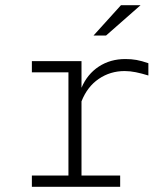

<svg xmlns="http://www.w3.org/2000/svg" viewBox="-20 -715 640 735"><path d="M102 0V-43H242V-438H102V-481H292V-379Q314 -431 358 -460Q402 -489 460 -489Q483 -489 502.5 -485.5Q522 -482 548 -473V-426Q522 -434 500 -438.5Q478 -443 457 -443Q402 -443 358 -413Q314 -383 292 -327V-43H440V0ZM338 -579 443 -695H518L386 -579Z"/></svg>

Font: Red Hat Mono VF Light
Style: Regular
Weight: 300
Monospace: yes
Designer: Pentagram, MCKL
Foundry: Pentagram, MCKL
Version: Version 1.023